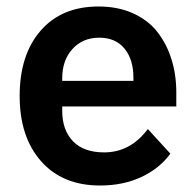

<svg xmlns="http://www.w3.org/2000/svg" viewBox="-20 -554 598 586"><path d="M285.2 12.2Q170.9 12.2 105.5 -61.8Q40 -135.7 40 -261.2Q40 -386.7 104 -460.4Q168 -534.2 280.8 -534.2Q339.8 -534.2 386 -513.4Q432.1 -492.7 460.4 -456.3Q488.8 -419.9 503.4 -373Q518.1 -326.2 518.1 -271V-229H169.9V-215.8Q169.9 -157.2 202.6 -123Q235.4 -88.9 297.9 -88.9Q377.9 -88.9 431.2 -160.2L500 -85Q466.8 -39.6 411.4 -13.7Q356 12.2 285.2 12.2ZM169.9 -307.1H387.2V-316.9Q387.2 -372.6 359.9 -405.8Q332.5 -439 283.2 -439Q232.4 -439 201.2 -404.5Q169.9 -370.1 169.9 -314.9Z"/></svg>

Font: Anuphan SemiBold
Style: Bold
Weight: 600
Designer: Mike Abbink, Paul van der Laan, Pieter van Rosmalen, Mint Tantisuwanna
Foundry: Bold Monday; Cadson Demak
Version: Version 3.002;hotconv 1.0.109;makeotfexe 2.5.65596